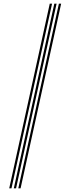

<svg xmlns="http://www.w3.org/2000/svg" viewBox="-20 -820 381 1040"><path d="M79.2 200 299 -800H311.2L91.5 200ZM30 200 249.5 -800H262L42.2 200ZM54.8 200 274.2 -800H286.5L67 200Z"/></svg>

Font: Big Shoulders Inline Text Light
Style: Regular
Weight: 300
Designer: Patric King
Foundry: XO Type Co
Version: Version 1.000